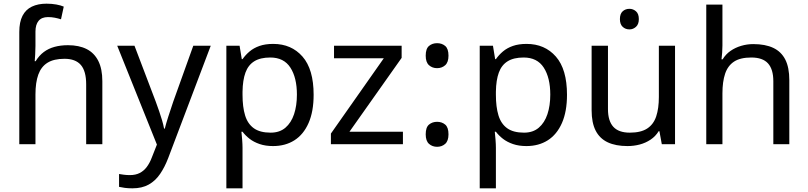

<svg xmlns="http://www.w3.org/2000/svg" viewBox="-20 -785 4397 1045"><path d="M85 -611Q85 -665 102.5 -699Q120 -733 153.5 -749Q187 -765 233 -765Q262 -765 286.5 -760.5Q311 -756 327 -749L312 -680Q296 -685 278.5 -688.5Q261 -692 241 -692Q207 -692 190 -671.5Q173 -651 173 -613V-535Q173 -513 171.5 -488Q170 -463 169 -452H174Q193 -483 218.5 -502Q244 -521 277 -530Q310 -539 350 -539Q410 -539 451.5 -518Q493 -497 515 -453.5Q537 -410 537 -343V0H449V-326Q449 -398 420 -431.5Q391 -465 331 -465Q273 -465 238.5 -443.5Q204 -422 188.5 -379Q173 -336 173 -271V0H85Z M618 -536H712L828 -231Q838 -204 846.5 -179Q855 -154 862 -130.5Q869 -107 873 -85H877Q883 -110 896 -150.5Q909 -191 923 -232L1032 -536H1127L896 74Q877 124 851.5 161.5Q826 199 789.5 219.5Q753 240 701 240Q677 240 659 237.5Q641 235 628 232V162Q639 164 654.5 166Q670 168 687 168Q718 168 740.5 156.5Q763 145 779 123.5Q795 102 806 73L834 2Z M1467 -546Q1566 -546 1626.5 -477Q1687 -408 1687 -269Q1687 -178 1659.5 -115.5Q1632 -53 1582.5 -21.5Q1533 10 1466 10Q1425 10 1393 -1Q1361 -12 1338.5 -29.5Q1316 -47 1300 -68H1294Q1296 -51 1298 -25Q1300 1 1300 20V240H1212V-536H1284L1296 -463H1300Q1316 -486 1338.5 -505Q1361 -524 1392.5 -535Q1424 -546 1467 -546ZM1451 -472Q1397 -472 1364 -451.5Q1331 -431 1316 -390Q1301 -349 1300 -286V-269Q1300 -203 1314 -157Q1328 -111 1361.5 -87Q1395 -63 1453 -63Q1502 -63 1533.5 -90Q1565 -117 1580.5 -163.5Q1596 -210 1596 -270Q1596 -362 1560.5 -417Q1525 -472 1451 -472Z M2173 0H1781V-58L2069 -468H1798V-536H2166V-470L1882 -68H2173Z M2359 -414Q2333 -414 2315 -430Q2297 -446 2297 -482Q2297 -520 2315 -535Q2333 -550 2359 -550Q2385 -550 2403 -535Q2421 -520 2421 -482Q2421 -446 2403 -430Q2385 -414 2359 -414ZM2359 14Q2333 14 2315 -2Q2297 -18 2297 -54Q2297 -92 2315 -107Q2333 -122 2359 -122Q2385 -122 2403 -107Q2421 -92 2421 -54Q2421 -18 2403 -2Q2385 14 2359 14Z M2846 -546Q2945 -546 3005.5 -477Q3066 -408 3066 -269Q3066 -178 3038.5 -115.5Q3011 -53 2961.5 -21.5Q2912 10 2845 10Q2804 10 2772 -1Q2740 -12 2717.5 -29.5Q2695 -47 2679 -68H2673Q2675 -51 2677 -25Q2679 1 2679 20V240H2591V-536H2663L2675 -463H2679Q2695 -486 2717.5 -505Q2740 -524 2771.5 -535Q2803 -546 2846 -546ZM2830 -472Q2776 -472 2743 -451.5Q2710 -431 2695 -390Q2680 -349 2679 -286V-269Q2679 -203 2693 -157Q2707 -111 2740.5 -87Q2774 -63 2832 -63Q2881 -63 2912.5 -90Q2944 -117 2959.5 -163.5Q2975 -210 2975 -270Q2975 -362 2939.5 -417Q2904 -472 2830 -472Z M3406 -737Q3426 -737 3441.5 -723.5Q3457 -710 3457 -681Q3457 -653 3441.5 -639Q3426 -625 3406 -625Q3384 -625 3369 -639Q3354 -653 3354 -681Q3354 -710 3369 -723.5Q3384 -737 3406 -737ZM3654 -536V0H3582L3569 -71H3565Q3548 -43 3521 -25Q3494 -7 3462 1.5Q3430 10 3395 10Q3331 10 3287.5 -10.5Q3244 -31 3222 -74Q3200 -117 3200 -185V-536H3289V-191Q3289 -127 3318 -95Q3347 -63 3408 -63Q3468 -63 3502.5 -85.5Q3537 -108 3551.5 -151.5Q3566 -195 3566 -257V-536Z M3912 -537Q3912 -518 3910.5 -498Q3909 -478 3907 -462H3913Q3930 -490 3956 -508Q3982 -526 4014 -535.5Q4046 -545 4080 -545Q4145 -545 4188.5 -524.5Q4232 -504 4254 -461Q4276 -418 4276 -349V0H4189V-343Q4189 -408 4160 -440Q4131 -472 4069 -472Q4009 -472 3975 -449.5Q3941 -427 3926.5 -383.5Q3912 -340 3912 -277V0H3824V-760H3912Z"/></svg>

Font: hexukannada05
Style: Book
Weight: 400
Designer: Jelle Bosma - Monotype Design Team
Foundry: Monotype Imaging Inc.
Version: Version 2.003